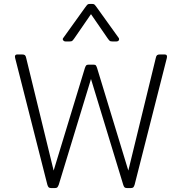

<svg xmlns="http://www.w3.org/2000/svg" viewBox="-20 -957 926 977"><path d="M302 -764 414 -920Q422 -931 425.5 -934Q429 -937 437 -937H449Q457 -937 460.5 -934Q464 -931 472 -920L584 -764Q586 -762 586 -757Q586 -752 582 -749Q578 -746 572 -746H553Q542 -746 538 -749.5Q534 -753 527 -763L443 -885L359 -763Q352 -753 348 -749.5Q344 -746 333 -746H314Q306 -746 301.5 -752Q297 -758 302 -764ZM221 -17 57 -662Q56 -664 56 -669Q56 -680 69 -680H91Q102 -680 106.5 -676.5Q111 -673 113 -663L253 -89L412 -611Q415 -620 418.5 -624Q422 -628 431 -628H456Q465 -628 468 -624Q471 -620 474 -611L633 -89L773 -663Q775 -673 779.5 -676.5Q784 -680 795 -680H817Q826 -680 828.5 -675Q831 -670 829 -662L665 -17Q662 -7 658 -3.5Q654 0 645 0H627Q618 0 614 -3.5Q610 -7 607 -17L443 -555L279 -17Q275 -7 271.5 -3.5Q268 0 259 0H241Q232 0 228 -3.5Q224 -7 221 -17Z"/></svg>

Font: Mitr ExtraLight
Style: Regular
Weight: 250
Designer: Thanarat Vachiruckul
Foundry: Cadson Demak Co.,Ltd.
Version: Version 1.000